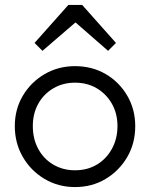

<svg xmlns="http://www.w3.org/2000/svg" viewBox="-20 -748 608 778"><path d="M284 10Q216 10 160.5 -23Q105 -56 72.5 -112Q40 -168 40 -237Q40 -305 72.5 -360Q105 -415 160.5 -447.5Q216 -480 284 -480Q353 -480 408 -448Q463 -416 495.5 -360.5Q528 -305 528 -237Q528 -167 495.5 -111.5Q463 -56 408 -23Q353 10 284 10ZM284 -58Q334 -58 372.5 -81Q411 -104 433.5 -145Q456 -186 456 -237Q456 -288 433.5 -327.5Q411 -367 372.5 -390Q334 -413 284 -413Q235 -413 196 -390Q157 -367 135 -327.5Q113 -288 113 -237Q113 -185 135 -144.5Q157 -104 196 -81Q235 -58 284 -58ZM152 -542 120 -574 257 -728H313L450 -574L418 -542L262 -678L309 -677Z"/></svg>

Font: Outfit Thin Light
Style: Regular
Weight: 300
Version: Version 1.100;gftools[0.9.27]